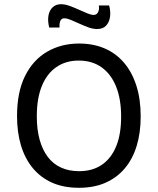

<svg xmlns="http://www.w3.org/2000/svg" viewBox="-20 -880 751 913"><path d="M355 13Q283 13 228.5 -11Q174 -35 136.5 -80Q99 -125 80 -187.5Q61 -250 61 -328Q61 -442 99 -518.5Q137 -595 204 -634Q271 -673 356 -673Q423 -673 477 -650Q531 -627 569.5 -582Q608 -537 628.5 -472.5Q649 -408 649 -326Q649 -249 630 -186.5Q611 -124 573.5 -79.5Q536 -35 481.5 -11Q427 13 355 13ZM356 -66Q420 -66 464.5 -96.5Q509 -127 532.5 -184.5Q556 -242 556 -325Q556 -409 532 -468.5Q508 -528 463 -560Q418 -592 354 -592Q293 -592 248 -561Q203 -530 179 -471Q155 -412 155 -327Q155 -264 168.5 -215.5Q182 -167 207.5 -133.5Q233 -100 270.5 -83Q308 -66 356 -66ZM442 -742Q422 -742 400 -750Q378 -758 356.5 -768Q335 -778 316.5 -785.5Q298 -793 286 -793Q273 -793 267.5 -782Q262 -771 263 -749H214Q206 -782 210.5 -806.5Q215 -831 230.5 -845.5Q246 -860 270 -860Q289 -860 311 -852Q333 -844 355 -834Q377 -824 395.5 -816.5Q414 -809 425 -809Q440 -809 446.5 -822.5Q453 -836 450 -854H499Q507 -824 503 -798.5Q499 -773 484 -757.5Q469 -742 442 -742Z"/></svg>

Font: Bricolage Grotesque 17pt
Style: Regular
Weight: 400
Version: Version 1.001;gftools[0.9.33.dev8+g029e19f]